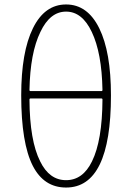

<svg xmlns="http://www.w3.org/2000/svg" viewBox="-20 -827 591 860"><path d="M276 13Q177 13 127 -84Q75 -186 75 -400Q75 -594 127.5 -700.5Q180 -807 276 -807Q372 -807 424.5 -700.5Q477 -594 477 -400Q477 13 276 13ZM392 -104Q438 -197 439 -381Q439 -386 434 -386H117Q112 -386 112 -381Q113 -197 160 -104Q201 -20 276 -20Q351 -20 392 -104ZM112 -424Q112 -419 117 -419H434Q439 -419 439 -424Q436 -590 391 -684Q348 -775 276 -775Q204 -775 161 -684Q115 -590 112 -424Z"/></svg>

Font: Resource Han Rounded JP ExtraLight
Style: Regular
Weight: 250
Designer: Cyano Hao (round all glyphs); Ryoko NISHIZUKA 西塚涼子 (kana, bopomofo & ideographs); Paul D. Hunt (Latin, Greek & Cyrillic)
Foundry: Cyano Hao
Version: 0.990